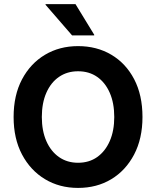

<svg xmlns="http://www.w3.org/2000/svg" viewBox="-20 -911 765 941"><path d="M362.5 10Q271.7 10 200.4 -32.9Q129.2 -75.8 87.9 -153.8Q46.7 -231.7 46.7 -337.5Q46.7 -444.2 87.9 -522.1Q129.2 -600 200.4 -642.5Q271.7 -685 362.5 -685Q454.2 -685 525.4 -642.9Q596.7 -600.8 637.5 -522.9Q678.3 -445 678.3 -337.5Q678.3 -231.7 637.1 -153.3Q595.8 -75 525 -32.5Q454.2 10 362.5 10ZM362.5 -113.3Q416.7 -113.3 456.2 -141.2Q495.8 -169.2 517.9 -219.6Q540 -270 540 -337.5Q540 -405.8 517.9 -456.2Q495.8 -506.7 456.2 -534.2Q416.7 -561.7 362.5 -561.7Q309.2 -561.7 269.2 -534.2Q229.2 -506.7 207.1 -456.2Q185 -405.8 185 -337.5Q185 -270 207.1 -219.6Q229.2 -169.2 269.2 -141.2Q309.2 -113.3 362.5 -113.3ZM333.3 -737.5 203.3 -887.5V-890.8H350L441.7 -740.8V-737.5Z"/></svg>

Font: Funnel Sans Light
Style: Bold
Weight: 700
Version: Version 1.000